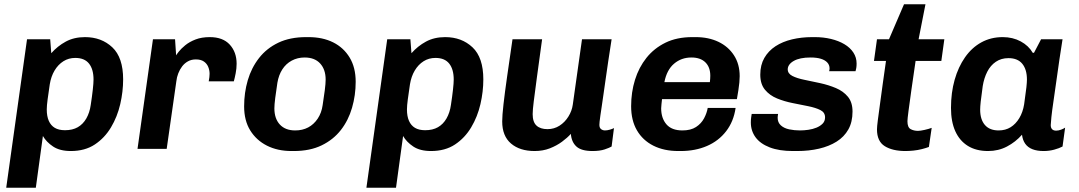

<svg xmlns="http://www.w3.org/2000/svg" viewBox="-20 -694 5030 895"><path d="M9 181 106 -511H214L219 -446Q248 -479 286.5 -500Q325 -521 376 -521Q453 -521 503.5 -473.5Q554 -426 554 -324Q554 -267 540.5 -208.5Q527 -150 497.5 -100.5Q468 -51 422 -20.5Q376 10 310 10Q259 10 227.5 -11Q196 -32 180 -60L147 181ZM283 -87Q318 -87 342.5 -101Q367 -115 382.5 -142Q398 -169 403 -205Q409 -244 412.5 -275.5Q416 -307 416 -323Q416 -371 395 -397.5Q374 -424 331 -424Q300 -424 275.5 -408.5Q251 -393 234.5 -365.5Q218 -338 212 -301Q206 -261 202 -231Q198 -201 198 -184Q198 -152 207.5 -130.5Q217 -109 235.5 -98Q254 -87 283 -87Z M621 0 693 -511H796L801 -436Q803 -440 813.5 -453.5Q824 -467 843.5 -483Q863 -499 891.5 -510Q920 -521 958 -521Q1019 -521 1051 -486Q1083 -451 1083 -397Q1083 -375 1078.5 -352Q1074 -329 1070 -315H953Q955 -324 956 -334Q957 -344 957 -350Q957 -367 950.5 -382.5Q944 -398 930 -407.5Q916 -417 893 -417Q872 -417 856 -408Q840 -399 829 -384.5Q818 -370 811 -352Q804 -334 802 -315L757 0Z M1339 10Q1274 10 1224.5 -15Q1175 -40 1146.5 -86Q1118 -132 1118 -198Q1118 -262 1135 -320Q1152 -378 1187.5 -423.5Q1223 -469 1277.5 -495Q1332 -521 1407 -521H1418Q1484 -521 1533 -496.5Q1582 -472 1610 -425.5Q1638 -379 1638 -313Q1638 -250 1621 -191.5Q1604 -133 1569 -88Q1534 -43 1479.5 -16.5Q1425 10 1350 10ZM1356 -86Q1390 -86 1416.5 -100Q1443 -114 1461 -141Q1479 -168 1484 -204Q1490 -242 1494 -273.5Q1498 -305 1498 -323Q1498 -370 1472.5 -398Q1447 -426 1400 -426Q1367 -426 1340 -411.5Q1313 -397 1296 -370.5Q1279 -344 1273 -308Q1267 -269 1263 -237.5Q1259 -206 1259 -189Q1259 -141 1284.5 -113.5Q1310 -86 1356 -86Z M1688 181 1785 -511H1893L1898 -446Q1927 -479 1965.5 -500Q2004 -521 2055 -521Q2132 -521 2182.5 -473.5Q2233 -426 2233 -324Q2233 -267 2219.5 -208.5Q2206 -150 2176.5 -100.5Q2147 -51 2101 -20.5Q2055 10 1989 10Q1938 10 1906.5 -11Q1875 -32 1859 -60L1826 181ZM1962 -87Q1997 -87 2021.5 -101Q2046 -115 2061.5 -142Q2077 -169 2082 -205Q2088 -244 2091.5 -275.5Q2095 -307 2095 -323Q2095 -371 2074 -397.5Q2053 -424 2010 -424Q1979 -424 1954.5 -408.5Q1930 -393 1913.5 -365.5Q1897 -338 1891 -301Q1885 -261 1881 -231Q1877 -201 1877 -184Q1877 -152 1886.5 -130.5Q1896 -109 1914.5 -98Q1933 -87 1962 -87Z M2472 10Q2403 10 2362 -25Q2321 -60 2321 -128Q2321 -155 2327 -208Q2333 -261 2344 -338Q2355 -415 2369 -511H2507Q2492 -402 2482.5 -331.5Q2473 -261 2468 -221Q2463 -181 2463 -162Q2463 -125 2481 -108.5Q2499 -92 2532 -92Q2563 -92 2588 -108Q2613 -124 2629.5 -150.5Q2646 -177 2650 -206L2693 -511H2831Q2822 -454 2815 -406.5Q2808 -359 2802.5 -320Q2797 -281 2792.5 -250Q2788 -219 2784.5 -195Q2781 -171 2778.5 -154.5Q2776 -138 2775 -127Q2774 -116 2774 -112Q2774 -98 2782 -92Q2790 -86 2800 -86Q2810 -86 2822.5 -89.5Q2835 -93 2842 -97L2831 -11Q2821 -5 2798.5 2.5Q2776 10 2742 10Q2690 10 2667 -11Q2644 -32 2641 -70Q2625 -52 2600 -33.5Q2575 -15 2543 -2.5Q2511 10 2472 10Z M3142 10Q3075 10 3025.5 -15Q2976 -40 2949 -86.5Q2922 -133 2922 -199Q2922 -264 2940 -322Q2958 -380 2993.5 -424.5Q3029 -469 3082 -495Q3135 -521 3207 -521H3223Q3283 -521 3329 -499Q3375 -477 3401.5 -436Q3428 -395 3428 -339Q3428 -326 3426.5 -309.5Q3425 -293 3422 -274Q3419 -255 3415 -232H3066Q3065 -221 3063.5 -209Q3062 -197 3062 -189Q3062 -143 3086.5 -114.5Q3111 -86 3161 -86Q3200 -86 3224.5 -102Q3249 -118 3262 -142.5Q3275 -167 3279 -191H3409Q3400 -128 3365 -82.5Q3330 -37 3275.5 -13.5Q3221 10 3153 10ZM3077 -311H3289Q3290 -320 3290.5 -327Q3291 -334 3291 -341Q3291 -381 3268 -403.5Q3245 -426 3203 -426Q3156 -426 3122 -397Q3088 -368 3077 -311Z M3676 10Q3612 10 3568 -7Q3524 -24 3502 -54Q3480 -84 3480 -123Q3480 -136 3481.5 -146.5Q3483 -157 3484 -163H3607Q3606 -156 3605.5 -152.5Q3605 -149 3605 -145Q3605 -123 3620 -109.5Q3635 -96 3659 -91Q3683 -86 3709 -86Q3728 -86 3748.5 -89Q3769 -92 3786 -99Q3803 -106 3814.5 -117.5Q3826 -129 3826 -147Q3826 -170 3804 -181Q3782 -192 3747.5 -199Q3713 -206 3675 -213.5Q3637 -221 3602.5 -235Q3568 -249 3546 -275.5Q3524 -302 3524 -346Q3524 -391 3543 -424Q3562 -457 3595 -478.5Q3628 -500 3672 -510.5Q3716 -521 3766 -521H3778Q3818 -521 3853.5 -512.5Q3889 -504 3916 -488Q3943 -472 3958 -449Q3973 -426 3973 -398Q3973 -386 3971.5 -377Q3970 -368 3968 -362H3845Q3846 -365 3846.5 -369Q3847 -373 3847 -375Q3847 -391 3836.5 -402.5Q3826 -414 3806.5 -420Q3787 -426 3758 -426Q3733 -426 3713.5 -422Q3694 -418 3680 -410Q3666 -402 3659 -392Q3652 -382 3652 -371Q3652 -351 3673.5 -340Q3695 -329 3729.5 -322Q3764 -315 3803 -306.5Q3842 -298 3876.5 -283.5Q3911 -269 3932.5 -243Q3954 -217 3954 -174Q3954 -125 3934.5 -90.5Q3915 -56 3880 -34Q3845 -12 3798 -1Q3751 10 3696 10Z M4201 10Q4141 10 4104.5 -12.5Q4068 -35 4068 -91Q4068 -103 4072 -134Q4076 -165 4082 -208.5Q4088 -252 4095 -304Q4102 -356 4110 -410H4054L4068 -511H4124L4194 -674H4294L4262 -511H4382L4368 -410H4248Q4237 -336 4228.5 -275.5Q4220 -215 4215 -177Q4210 -139 4210 -129Q4210 -100 4225 -92Q4240 -84 4259 -84Q4270 -84 4290 -88.5Q4310 -93 4323 -98L4310 -9Q4297 -4 4277.5 1Q4258 6 4237.5 8Q4217 10 4201 10Z M4586 10Q4530 10 4491.5 -14Q4453 -38 4433 -82.5Q4413 -127 4413 -191Q4413 -262 4430 -322Q4447 -382 4478.5 -427Q4510 -472 4554.5 -496.5Q4599 -521 4654 -521Q4701 -521 4738 -501Q4775 -481 4794 -448H4800L4833 -511H4933Q4926 -468 4918.5 -417Q4911 -366 4904 -315Q4897 -264 4890.5 -220.5Q4884 -177 4881 -148Q4878 -119 4878 -111Q4878 -98 4884.5 -91.5Q4891 -85 4903 -85Q4914 -85 4926 -89.5Q4938 -94 4945 -99L4933 -11Q4918 -3 4894.5 3.5Q4871 10 4845 10Q4814 10 4792.5 1.5Q4771 -7 4759 -24Q4747 -41 4744 -66Q4714 -32 4674 -11Q4634 10 4586 10ZM4635 -86Q4667 -86 4691 -101Q4715 -116 4731.5 -143.5Q4748 -171 4754 -208Q4762 -263 4764.5 -287Q4767 -311 4767 -323Q4767 -370 4745.5 -396.5Q4724 -423 4681 -423Q4647 -423 4622 -406Q4597 -389 4582 -359.5Q4567 -330 4561 -293Q4554 -244 4551.5 -220Q4549 -196 4549 -183Q4549 -137 4571 -111.5Q4593 -86 4635 -86Z"/></svg>

Font: Chivo Medium SemiBold
Style: Italic
Weight: 600
Italic angle: -8.05°
Version: Version 2.002